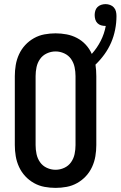

<svg xmlns="http://www.w3.org/2000/svg" viewBox="-20 -905 586 933"><path d="M250 8Q223 8 196 3Q169 -2 145 -15.5Q121 -29 102.5 -49Q84 -69 72.5 -94Q61 -119 56.5 -146Q52 -173 52 -200V-535Q52 -562 56.5 -589Q61 -616 72.5 -641Q84 -666 102.5 -686Q121 -706 145 -719.5Q169 -733 196 -738Q223 -743 250 -743Q277 -743 303.5 -738Q330 -733 354 -720.5Q378 -708 396.5 -688Q415 -668 426 -643Q452 -672 469.5 -706.5Q487 -741 494 -779H492Q481 -779 471 -782Q461 -785 453.5 -792.5Q446 -800 443 -810.5Q440 -821 440 -832Q440 -842 443 -852.5Q446 -863 453.5 -870.5Q461 -878 471.5 -881.5Q482 -885 493 -885Q504 -885 515 -881Q526 -877 533.5 -868.5Q541 -860 543.5 -849Q546 -838 546 -827Q546 -794 539.5 -761Q533 -728 520 -698Q507 -668 487.5 -641Q468 -614 444 -591Q446 -577 447 -563Q448 -549 448 -535V-200Q448 -173 443.5 -146Q439 -119 427.5 -94Q416 -69 397.5 -49Q379 -29 355 -15.5Q331 -2 304 3Q277 8 250 8ZM250 -80Q272 -80 292.5 -89.5Q313 -99 325.5 -117Q338 -135 342.5 -156.5Q347 -178 347 -200V-535Q347 -557 342.5 -578.5Q338 -600 325.5 -618Q313 -636 292.5 -645.5Q272 -655 250 -655Q228 -655 207.5 -645.5Q187 -636 174.5 -618Q162 -600 157.5 -578.5Q153 -557 153 -535V-200Q153 -178 157.5 -156.5Q162 -135 174.5 -117Q187 -99 207.5 -89.5Q228 -80 250 -80Z"/></svg>

Font: Iosevka Custom Semibold
Style: Regular
Weight: 600
Designer: Belleve Invis
Foundry: Belleve Invis
Version: Version 27.0.2; ttfautohint (v1.8.4)